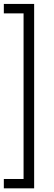

<svg xmlns="http://www.w3.org/2000/svg" viewBox="-20 -832 280 1002"><path d="M0 -811.5H158.2V150.9H0V102.1H103V-762.2H0Z"/></svg>

Font: Vazirmatn RD ExtraLight
Style: Regular
Weight: 200
Designer: Saber Rastikerdar
Foundry: Saber Rastikerdar
Version: Version 32.102